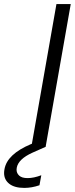

<svg xmlns="http://www.w3.org/2000/svg" viewBox="-73 -719 366 939"><path d="M62 152Q92 152 129 138L120 187Q82 200 46 200Q-2 200 -27.5 180Q-53 160 -53 127Q-53 118 -51 108Q-38 35 78 -14L83 -16L203 -699H273L150 0H148L85 28Q17 59 9 101Q8 106 8 111Q8 128 21 140Q34 152 62 152Z"/></svg>

Font: Fz Poppins Light
Style: Italic
Weight: 300
Italic angle: -10°
Designer: Ninad Kale (Devanagari), Jonny Pinhorn (Latin)
Foundry: Indian Type Foundry
Version: Vit hóa bi Vntype.Com & FontZin.Com